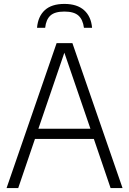

<svg xmlns="http://www.w3.org/2000/svg" viewBox="-20 -960 658 980"><path d="M13.5 0 269 -740H349.5L605.5 0H544.5L459 -251H158.5L73 0ZM176 -303H441.5L308.5 -691ZM169 -818Q174 -876.5 208.8 -908.2Q243.5 -940 308.5 -940Q373.5 -940 409.2 -908Q445 -876 450 -818H408.5Q403 -860.5 380 -880.8Q357 -901 308.5 -901Q260 -901 237.5 -880.8Q215 -860.5 210.5 -818Z"/></svg>

Font: Encode Sans SemiCondensed SemiCondensed Light
Style: Regular
Weight: 300
Width: 4
Designer: Multiple Designers
Foundry: Impallari Type
Version: Version 3.000; ttfautohint (v1.8.3) -l 8 -r 50 -G 200 -x 14 